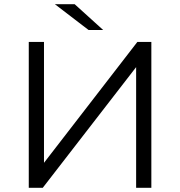

<svg xmlns="http://www.w3.org/2000/svg" viewBox="-20 -901 864 921"><path d="M118 -700H191V-120L639 -700H706V0H633V-579L185 0H118ZM243 -881H338L475 -757H405Z"/></svg>

Font: CMG Sans
Style: Regular
Weight: 400
Designer: Julieta Ulanovsky
Foundry: Julieta Ulanovsky
Version: Version 7.200